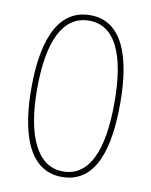

<svg xmlns="http://www.w3.org/2000/svg" viewBox="-83 -786 677 858"><g transform="rotate(10 255.5 -357.0)"><path d="M457 -358C457 -570 404 -724 257 -724C126 -724 54 -602 54 -358C54 -173 97 10 257 10C416 10 457 -165 457 -358ZM80 -358C80 -574 137 -699 257 -699C374 -699 431 -577 431 -358C431 -135 374 -15 257 -15C143 -15 80 -141 80 -358Z"/></g></svg>

Font: Noto Sans Arabic ExtCond Thin
Style: Regular
Weight: 100
Width: 2
Designer: Monotype Design Team, Nadine Chahine, Nizar Qandah and Khaled Hosny
Foundry: Monotype Imaging Inc.
Version: Version 2.012